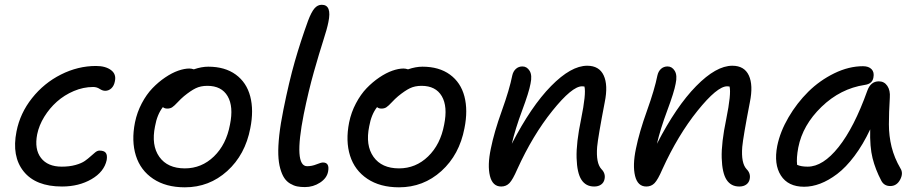

<svg xmlns="http://www.w3.org/2000/svg" viewBox="-20 -780 3891 812"><path d="M242.2 8.8Q131.3 8.8 80.1 -54.9Q28.8 -118.7 49.8 -224.1Q64.9 -301.3 115.5 -365Q166 -428.7 237.8 -464.8Q309.6 -501 386.2 -501Q426.3 -501 449.5 -483.6Q472.7 -466.3 465.8 -436Q462.4 -417.5 451.2 -406.7Q439.9 -396 424.8 -396Q413.6 -396 401.4 -404.1Q389.2 -412.1 374 -412.1Q332.5 -412.1 292.2 -395Q252 -377.9 220.7 -350.1Q189.5 -322.3 167.2 -286.1Q145 -250 137.2 -211.9Q125 -148.9 153.3 -112.1Q181.6 -75.2 241.2 -75.2Q273.9 -75.2 299.3 -82.3Q324.7 -89.4 338.9 -99.4Q353 -109.4 363.5 -119.1Q374 -128.9 383.1 -136Q392.1 -143.1 400.9 -143.1Q419.9 -143.1 427.2 -133.8Q434.6 -124.5 431.2 -103Q420.4 -53.2 366.9 -22.2Q313.5 8.8 242.2 8.8Z M761.7 12.2Q681.6 12.2 627.9 -23.7Q574.2 -59.6 554.7 -121.6Q535.2 -183.6 550.8 -262.2Q559.6 -305.2 579.6 -343Q599.6 -380.9 624.8 -407Q649.9 -433.1 678.5 -452.4Q707 -471.7 733.4 -481Q759.8 -490.2 780.8 -490.2Q789.6 -490.2 799.8 -486.8Q832.5 -498 860.8 -498Q931.2 -498 977.1 -464.6Q1022.9 -431.2 1038.3 -372.3Q1053.7 -313.5 1038.6 -237.8Q1017.1 -125.5 940.9 -56.6Q864.7 12.2 761.7 12.2ZM635.7 -246.1Q619.1 -165.5 653.8 -116.7Q688.5 -67.9 761.7 -67.9Q832.5 -67.9 884.8 -118.4Q937 -168.9 952.6 -252.9Q968.3 -329.6 942.6 -373.3Q917 -417 856.9 -417Q828.6 -417 807.6 -406.7Q786.6 -396.5 757.8 -373Q745.1 -362.3 730.7 -346.9Q716.3 -331.5 708 -326.2Q699.7 -320.8 687.5 -320.8Q675.3 -320.8 668.9 -327.1Q644.5 -295.9 635.7 -246.1Z M1269.5 11.2Q1251 11.2 1236.6 8.3Q1222.2 5.4 1207.3 -3.4Q1192.4 -12.2 1182.4 -27.1Q1172.4 -42 1165.3 -66.9Q1158.2 -91.8 1157 -125.7Q1155.8 -159.7 1161.1 -208.3Q1166.5 -256.8 1178.7 -316.9Q1202.6 -435.5 1226.8 -520Q1251 -604.5 1282.7 -691.9Q1296.9 -729.5 1310.1 -744.6Q1323.2 -759.8 1340.8 -759.8Q1384.3 -759.8 1368.7 -686Q1363.3 -658.2 1346.9 -607.7Q1330.6 -557.1 1307.6 -476.3Q1284.7 -395.5 1264.6 -296.9Q1221.2 -77.1 1278.8 -77.1Q1299.3 -77.1 1318.6 -85Q1337.9 -92.8 1345.7 -92.8Q1374.5 -92.8 1367.7 -55.2Q1362.8 -26.9 1333.7 -7.8Q1304.7 11.2 1269.5 11.2Z M1667.5 12.2Q1587.4 12.2 1533.7 -23.7Q1480 -59.6 1460.4 -121.6Q1440.9 -183.6 1456.5 -262.2Q1465.3 -305.2 1485.4 -343Q1505.4 -380.9 1530.5 -407Q1555.7 -433.1 1584.2 -452.4Q1612.8 -471.7 1639.2 -481Q1665.5 -490.2 1686.5 -490.2Q1695.3 -490.2 1705.6 -486.8Q1738.3 -498 1766.6 -498Q1836.9 -498 1882.8 -464.6Q1928.7 -431.2 1944.1 -372.3Q1959.5 -313.5 1944.3 -237.8Q1922.9 -125.5 1846.7 -56.6Q1770.5 12.2 1667.5 12.2ZM1541.5 -246.1Q1524.9 -165.5 1559.6 -116.7Q1594.2 -67.9 1667.5 -67.9Q1738.3 -67.9 1790.5 -118.4Q1842.8 -168.9 1858.4 -252.9Q1874 -329.6 1848.4 -373.3Q1822.8 -417 1762.7 -417Q1734.4 -417 1713.4 -406.7Q1692.4 -396.5 1663.6 -373Q1650.9 -362.3 1636.5 -346.9Q1622.1 -331.5 1613.8 -326.2Q1605.5 -320.8 1593.3 -320.8Q1581.1 -320.8 1574.7 -327.1Q1550.3 -295.9 1541.5 -246.1Z M2492.7 8.8Q2457.5 8.8 2439 -19.8Q2420.4 -48.3 2418.5 -111.8Q2416.5 -175.3 2437.5 -275.9Q2459.5 -384.3 2451.7 -414.1Q2450.2 -414.1 2446.8 -414.6Q2443.4 -415 2441.4 -415Q2399.4 -415 2316.2 -311.5Q2232.9 -208 2167.5 -64Q2148.4 -20 2134.5 -5.6Q2120.6 8.8 2099.6 8.8Q2063 8.8 2052 -36.1Q2041 -81.1 2055.7 -150.9Q2069.8 -221.2 2102.3 -311.5Q2134.8 -401.9 2146.5 -460.9Q2150.4 -478.5 2161.9 -488.8Q2173.3 -499 2189.5 -499Q2208.5 -499 2220 -480.2Q2231.4 -461.4 2223.6 -425.8Q2217.3 -390.6 2188.2 -312.7Q2159.2 -234.9 2144.5 -171.9Q2226.1 -330.1 2310.5 -416Q2395 -502 2463.4 -502Q2514.2 -502 2533.2 -460.9Q2552.2 -419.9 2537.6 -348.1Q2509.3 -201.2 2505.4 -158.7Q2500 -90.3 2523.4 -64.9Q2542 -46.4 2536.6 -22Q2533.7 -7.8 2522.2 0.5Q2510.7 8.8 2492.7 8.8Z M3106.4 8.8Q3071.3 8.8 3052.7 -19.8Q3034.2 -48.3 3032.2 -111.8Q3030.3 -175.3 3051.3 -275.9Q3073.2 -384.3 3065.4 -414.1Q3064 -414.1 3060.5 -414.6Q3057.1 -415 3055.2 -415Q3013.2 -415 2929.9 -311.5Q2846.7 -208 2781.2 -64Q2762.2 -20 2748.3 -5.6Q2734.4 8.8 2713.4 8.8Q2676.8 8.8 2665.8 -36.1Q2654.8 -81.1 2669.4 -150.9Q2683.6 -221.2 2716.1 -311.5Q2748.5 -401.9 2760.3 -460.9Q2764.2 -478.5 2775.6 -488.8Q2787.1 -499 2803.2 -499Q2822.3 -499 2833.7 -480.2Q2845.2 -461.4 2837.4 -425.8Q2831.1 -390.6 2802 -312.7Q2772.9 -234.9 2758.3 -171.9Q2839.8 -330.1 2924.3 -416Q3008.8 -502 3077.1 -502Q3127.9 -502 3147 -460.9Q3166 -419.9 3151.4 -348.1Q3123 -201.2 3119.1 -158.7Q3113.8 -90.3 3137.2 -64.9Q3155.8 -46.4 3150.4 -22Q3147.5 -7.8 3136 0.5Q3124.5 8.8 3106.4 8.8Z M3380.9 9.8Q3313 9.8 3282.5 -37.8Q3252 -85.4 3267.1 -163.1Q3279.3 -223.1 3314.7 -283.7Q3350.1 -344.2 3398.4 -392.1Q3446.8 -439.9 3508.3 -470Q3569.8 -500 3629.9 -500Q3653.8 -500 3666 -487.3Q3678.2 -474.6 3673.8 -452.1Q3669.4 -425.3 3637.2 -420.9Q3534.2 -405.3 3454.3 -328.1Q3374.5 -251 3356 -155.8Q3347.7 -111.3 3351.1 -83Q3367.2 -75.2 3396 -75.2Q3460.4 -75.2 3526.4 -158Q3592.3 -240.7 3647.9 -396Q3662.1 -436 3696.8 -436Q3719.7 -436 3732.7 -416.7Q3745.6 -397.5 3743.2 -367.2Q3739.3 -303.2 3739.3 -254.2Q3739.3 -205.1 3750.7 -158.7Q3762.2 -112.3 3788.1 -67.9Q3801.3 -47.4 3786.9 -20.3Q3772.5 6.8 3745.1 6.8Q3718.8 6.8 3707 -16.1Q3682.1 -63.5 3670.2 -111.1Q3658.2 -158.7 3660.2 -232.9Q3629.9 -168.5 3593.5 -120.1Q3557.1 -71.8 3520.5 -44.2Q3483.9 -16.6 3449 -3.4Q3414.1 9.8 3380.9 9.8Z"/></svg>

Font: Shantell Sans Normal
Style: Italic
Weight: 400
Italic angle: -11.31°
Designer: Stephen Nixon, Anya Danilova, Shantell Martin
Foundry: Arrow Type
Version: Version 1.006;[559af2be0]